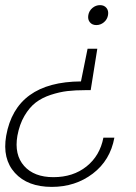

<svg xmlns="http://www.w3.org/2000/svg" viewBox="-31 -565 533 752"><path d="M417 -25.9Q400.9 63 332.5 115Q264.2 167 171.9 167Q77.1 167 27.3 112.1Q-22.5 57.1 -6.8 -33.2Q30.8 -244.6 286.1 -246.1L312 -374H350.1L324.2 -211.9H303.2Q264.2 -211.9 232.9 -208.3Q201.7 -204.6 167.5 -193.4Q133.3 -182.1 108.6 -163.1Q84 -144 64.7 -111.1Q45.4 -78.1 37.1 -33.2Q24.4 41 63.5 85Q102.5 128.9 178.2 128.9Q255.4 128.9 307.9 86.9Q360.4 44.9 374 -25.9ZM360.8 -544.9Q377 -544.9 386 -533.9Q395 -522.9 392.1 -505.9Q389.2 -488.8 376 -477.8Q362.8 -466.8 346.2 -466.8Q330.1 -466.8 321 -477.8Q312 -488.8 314.9 -505.9Q317.9 -522.9 331.1 -533.9Q344.2 -544.9 360.8 -544.9Z"/></svg>

Font: SVN-Poppins ExtraLight
Style: Italic
Weight: 200
Italic angle: -10°
Designer: Ninad Kale (Devanagari), Jonny Pinhorn (Latin)
Foundry: Indian Type Foundry
Version: Version 3.002 2017